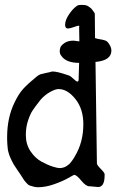

<svg xmlns="http://www.w3.org/2000/svg" viewBox="-20 -788 497 802"><path d="M328.1 -269.5Q328.1 -333 294.9 -374.5Q261.7 -416 224.6 -416Q210.9 -416 188.5 -403.3Q166 -390.6 148.4 -370.1Q127.9 -343.8 117.2 -328.1Q106.4 -312.5 97.2 -284.7Q87.9 -256.8 87.9 -223.6Q87.9 -185.5 107.4 -156.2Q127 -127 153.3 -112.8Q179.7 -98.6 199.7 -92.3Q219.7 -85.9 228.5 -85.9Q236.3 -85.9 243.7 -87.9Q251 -89.8 257.3 -93.8Q263.7 -97.7 268.1 -101.6Q272.5 -105.5 276.9 -111.3Q281.2 -117.2 283.7 -120.6Q286.1 -124 289.6 -129.4Q293 -134.8 293 -135.7Q328.1 -193.4 328.1 -269.5ZM290 -57.6Q288.1 -57.6 265.1 -44.4Q242.2 -31.2 206.5 -18.6Q170.9 -5.9 138.7 -5.9Q127.9 -5.9 118.7 -8.8Q109.4 -11.7 104 -13.2Q98.6 -14.6 90.8 -23.4Q83 -32.2 81.5 -34.2Q80.1 -36.1 71.8 -49.3Q63.5 -62.5 62.5 -63.5Q59.6 -67.4 53.2 -77.1Q46.9 -86.9 44.4 -90.3Q42 -93.8 36.6 -102.5Q31.2 -111.3 29.8 -115.2Q28.3 -119.1 24.4 -127Q20.5 -134.8 19 -139.6Q17.6 -144.5 15.1 -152.8Q12.7 -161.1 12.2 -168.5Q11.7 -175.8 10.7 -185.1Q9.8 -194.3 9.8 -204.1V-215.8Q9.8 -296.9 41 -360.4Q57.6 -395.5 77.1 -417Q96.7 -438.5 132.8 -467.8Q141.6 -475.6 151.9 -478.5Q162.1 -481.4 175.3 -483.9Q188.5 -486.3 197.3 -489.3H201.2Q219.7 -489.3 267.6 -472.7Q274.4 -470.7 286.6 -459Q298.8 -447.3 302.7 -447.3Q308.6 -447.3 308.6 -456.1V-465.8Q308.6 -475.6 309.6 -496.1Q310.5 -516.6 310.5 -525.4Q255.9 -525.4 236.3 -554.7Q229.5 -562.5 229.5 -574.2Q229.5 -582 232.4 -590.3Q235.4 -598.6 249.5 -608.4Q263.7 -618.2 287.1 -618.2Q289.1 -618.2 298.8 -616.7Q308.6 -615.2 311.5 -615.2Q311.5 -620.1 311 -644.5Q310.5 -668.9 310.5 -674.8L311.5 -677.7Q311.5 -680.7 307.6 -680.7Q304.7 -680.7 288.1 -674.8Q271.5 -668.9 263.7 -668.9Q252 -668.9 252 -684.6Q252 -704.1 268.6 -728.5Q285.2 -752.9 301.8 -763.7Q306.6 -767.6 318.4 -767.6Q335.9 -767.6 342.3 -765.1Q348.6 -762.7 359.4 -753.9Q361.3 -752.9 369.1 -742.2Q377 -731.4 376 -730.5L377 -628.9Q384.8 -626 397.5 -624Q410.2 -622.1 418.9 -619.1Q427.7 -616.2 433.6 -607.4Q445.3 -590.8 445.3 -577.1Q445.3 -535.2 378.9 -529.3Q384.8 -125 384.8 -105.5Q384.8 -98.6 400.9 -82.5Q417 -66.4 417 -60.5V-55.7Q417 -6.8 389.6 -6.8Q384.8 -6.8 373 -8.3Q361.3 -9.8 357.4 -9.8H353.5Q338.9 -9.8 319.3 -33.7Q299.8 -57.6 290 -57.6Z"/></svg>

Font: LPEducational
Style: Medium
Weight: 500
Designer: Based on Essays1743, by John Stracke, which says:

Based on the typeface in a 1743 English translation of the essays of 
Version: Version 001.204